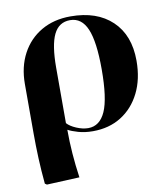

<svg xmlns="http://www.w3.org/2000/svg" viewBox="-84 -603 785 896"><g transform="rotate(-10 308.5 -155.0)"><path d="M66 222 57 216Q51 153 48.5 94Q46 35 46 -23V-258Q46 -339 79 -401Q112 -463 171.5 -497.5Q231 -532 310 -532Q435 -532 506.5 -464Q578 -396 578 -275Q578 -188 545.5 -123Q513 -58 455.5 -22Q398 14 321 14Q283 14 252 5Q221 -4 205 -13H204Q204 98 221 215ZM302 -4Q357 -4 384 -65Q411 -126 411 -264Q411 -394 385.5 -454.5Q360 -515 305 -515Q252 -515 227.5 -465Q203 -415 203 -307V-45Q217 -29 246.5 -16.5Q276 -4 302 -4Z"/></g></svg>

Font: Literata 72pt
Style: Bold
Weight: 700
Designer: Latin by Veronika Burian and Jose Scaglione. Greek by Irene Vlachou. Cyrillic by Vera Evstafieva.
Foundry: TypeTogether
Version: Version 3.002